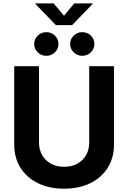

<svg xmlns="http://www.w3.org/2000/svg" viewBox="-20 -1126 772 1156"><path d="M366 10.1Q275.8 10.1 208.2 -23.2Q140.5 -56.5 103.1 -116.2Q65.7 -176 65.7 -255.2V-727.5H214.9V-267.5Q214.9 -225 233.8 -192.2Q252.6 -159.3 286.5 -140.5Q320.4 -121.7 366 -121.7Q411.8 -121.7 445.7 -140.5Q479.6 -159.3 498.3 -192.2Q517.1 -225 517.1 -267.5V-727.5H666.3V-255.2Q666.3 -176 628.7 -116.2Q591.2 -56.5 523.7 -23.2Q456.1 10.1 366 10.1ZM475.4 -790Q445.1 -790 423.7 -811Q402.3 -832 402.3 -861.3Q402.3 -890.8 423.7 -911.6Q445.1 -932.4 475.4 -932.4Q505.7 -932.4 527 -911.6Q548.3 -890.9 548.3 -861.4Q548.3 -831.9 527 -811Q505.7 -790 475.4 -790ZM259 -790Q228.8 -790 207.3 -811Q185.9 -832 185.9 -861.3Q185.9 -890.8 207.3 -911.6Q228.8 -932.4 259 -932.4Q289.3 -932.4 310.6 -911.6Q331.9 -890.9 331.9 -861.4Q331.9 -831.9 310.6 -811Q289.3 -790 259 -790ZM303 -1105.5 365.4 -1031.1 427.1 -1105.5H537.5V-1102.2L414.1 -974.7H316.6L193.1 -1102.2V-1105.5Z"/></svg>

Font: Inter Variable LoSnoCo
Style: Regular
Weight: 400
Designer: Rasmus Andersson
Foundry: rsms
Version: Version 4.000;git-a52131595; featfreeze: case,dlig,ss01,ss02